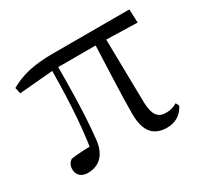

<svg xmlns="http://www.w3.org/2000/svg" viewBox="-117 -671 884 841"><g transform="rotate(-30 325.5 -251.0)"><path d="M108 12.8C166.7 12.8 206 -24.5 212.2 -101.6C225 -221.5 226.2 -357 226.2 -482H195.6C193.9 -350.4 191.3 -205.1 167.1 -56.8L191 -83.6C146 -83.1 109.9 -81.3 77.1 -76.7C62.4 -66.6 55.4 -53.6 55.4 -34.1C55.4 -6.5 75.1 12.8 108 12.8ZM24.8 -437.7 211.8 -454H437.6L625.1 -448.9L622.3 -517H236.1C140.9 -517 76.6 -502.3 17.8 -468.5ZM508 14.6C550.7 14.6 582.2 -6.1 600.9 -42.5L592.3 -59.8C575.7 -50 560.9 -44.2 535.9 -44.2C498.3 -44.2 476.2 -64.3 474 -131.8L468 -482H416.6C411.8 -347.4 404.5 -211.5 404.5 -114.1C404.5 -20.8 443.7 14.6 508 14.6Z"/></g></svg>

Font: Source Han Serif CN VF
Style: Regular
Weight: 250
Designer: Ryoko NISHIZUKA 西塚涼子 (kana & ideographs); Frank Grießhammer (Latin, Greek & Cyrillic); Wenlong ZHANG 张文龙 (bopomofo); San
Foundry: Adobe
Version: Version 2.002;hotconv 1.1.0;makeotfexe 2.6.0